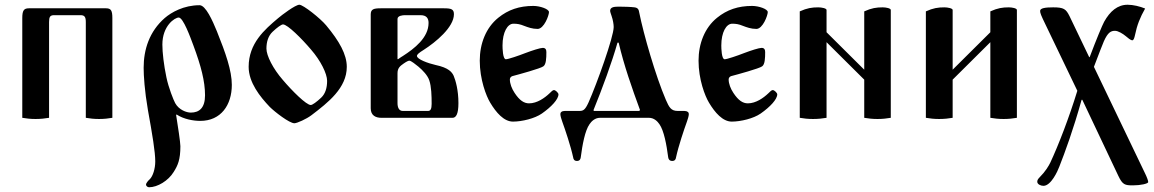

<svg xmlns="http://www.w3.org/2000/svg" viewBox="-20 -497 4870 810"><path d="M74 0C91 3 109 5 130 5C151 5 170 3 187 0V-404C187 -425 191 -433 208 -433H320C337 -433 342 -425 342 -404V0C359 3 377 5 398 5C419 5 437 3 454 0V-421C454 -453 448 -462 427 -462H102C81 -462 74 -453 74 -421Z M586 -211C586 -178 590 -114 604 -33C623 72 635 144 635 184C635 215 625 246 612 259C607 263 596 275 596 282C596 287 602 293 609 293C644 293 690 266 713 228C730 201 741 177 741 120C741 103 730 32 723 -12L725 -14C755 6 796 13 825 13C912 13 958 -54 958 -139C958 -199 932 -273 895 -365C877 -409 848 -475 822 -475C755 -475 703 -445 675 -421C610 -364 586 -288 586 -211ZM665 -309C665 -388 717 -423 734 -423C753 -423 783 -340 796 -305C828 -219 845 -154 845 -95C845 -42 821 -22 785 -22C767 -22 735 -33 719 -62C712 -75 691 -127 682 -171C671 -223 665 -276 665 -309Z M1029 -215C1029 -149 1077 -89 1118 -46C1139 -25 1201 23 1222 23C1233 23 1273 5 1294 -11C1365 -65 1443 -126 1443 -215C1443 -267 1412 -323 1356 -390C1331 -420 1259 -477 1243 -477C1226 -477 1168 -433 1153 -420C1096 -372 1029 -314 1029 -215ZM1104 -292C1104 -321 1112 -346 1130 -363C1149 -381 1167 -394 1174 -394C1193 -394 1253 -334 1292 -288C1333 -241 1360 -186 1360 -156C1360 -127 1353 -102 1335 -85C1316 -67 1298 -54 1291 -54C1272 -54 1212 -114 1173 -160C1132 -207 1104 -262 1104 -292Z M1544 -40C1544 -9 1566 0 1589 0H1889C1904 0 1914 -16 1914 -62C1914 -117 1902 -158 1894 -177C1887 -192 1874 -211 1817 -223C1786 -230 1739 -247 1739 -261C1739 -267 1747 -274 1768 -287C1818 -319 1895 -382 1895 -437C1895 -458 1884 -462 1853 -462H1586C1556 -462 1544 -458 1544 -436ZM1657 -62V-188C1657 -209 1667 -218 1683 -229C1696 -238 1703 -241 1707 -241C1714 -241 1734 -225 1745 -216C1764 -200 1784 -179 1791 -158C1800 -132 1801 -92 1801 -59C1801 -37 1796 -29 1786 -29H1679C1663 -29 1657 -44 1657 -62ZM1657 -248V-417C1657 -431 1679 -433 1689 -433H1754C1781 -433 1788 -418 1788 -400C1788 -338 1728 -292 1680 -261C1675 -258 1670 -255 1659 -247Z M2004 -241C2004 -162 2031 -92 2048 -64C2073 -22 2106 16 2144 16C2182 16 2236 3 2266 -18C2306 -46 2336 -78 2336 -99C2336 -105 2324 -117 2317 -117C2312 -117 2306 -111 2298 -103C2278 -84 2246 -61 2212 -61C2191 -61 2172 -73 2151 -105C2139 -123 2131 -144 2131 -162C2131 -168 2135 -174 2142 -176C2169 -183 2260 -208 2272 -217C2284 -225 2285 -251 2285 -277C2285 -287 2282 -295 2270 -295C2259 -295 2225 -284 2196 -273C2168 -262 2124 -247 2114 -247C2101 -247 2100 -294 2100 -305C2100 -361 2121 -397 2146 -397C2162 -397 2174 -395 2191 -388C2207 -382 2225 -375 2248 -375C2275 -375 2296 -432 2296 -446C2296 -459 2258 -472 2230 -472C2171 -472 2124 -456 2082 -422C2030 -380 2004 -313 2004 -241Z M2344 -16C2344 -7 2349 7 2352 16C2364 49 2388 120 2398 167C2399 174 2402 182 2414 182C2426 182 2429 174 2430 167C2437 113 2448 54 2467 27C2475 15 2490 0 2511 0H2718C2739 0 2754 15 2762 27C2781 54 2792 113 2799 167C2800 174 2804 182 2816 182C2828 182 2831 174 2832 167C2842 120 2866 49 2878 16C2881 7 2886 -7 2886 -16C2886 -23 2880 -29 2867 -29H2839C2811 -29 2803 -44 2789 -76C2746 -176 2695 -353 2677 -443C2675 -456 2672 -464 2657 -466C2643 -468 2610 -469 2590 -469C2568 -469 2554 -466 2554 -451C2554 -447 2558 -436 2560 -430C2566 -413 2569 -394 2569 -383C2569 -341 2498 -144 2463 -65C2448 -32 2440 -29 2424 -29H2363C2350 -29 2344 -23 2344 -16ZM2484 -33C2521 -124 2562 -235 2585 -317H2590C2613 -219 2646 -126 2680 -33L2677 -29H2485Z M2927 -241C2927 -162 2954 -92 2971 -64C2996 -22 3029 16 3067 16C3105 16 3159 3 3189 -18C3229 -46 3259 -78 3259 -99C3259 -105 3247 -117 3240 -117C3235 -117 3229 -111 3221 -103C3201 -84 3169 -61 3135 -61C3114 -61 3095 -73 3074 -105C3062 -123 3054 -144 3054 -162C3054 -168 3058 -174 3065 -176C3092 -183 3183 -208 3195 -217C3207 -225 3208 -251 3208 -277C3208 -287 3205 -295 3193 -295C3182 -295 3148 -284 3119 -273C3091 -262 3047 -247 3037 -247C3024 -247 3023 -294 3023 -305C3023 -361 3044 -397 3069 -397C3085 -397 3097 -395 3114 -388C3130 -382 3148 -375 3171 -375C3198 -375 3219 -432 3219 -446C3219 -459 3181 -472 3153 -472C3094 -472 3047 -456 3005 -422C2953 -380 2927 -313 2927 -241Z M3354 0C3371 3 3389 5 3410 5C3431 5 3450 3 3467 0V-319L3626 -161V0C3643 3 3661 5 3682 5C3703 5 3721 3 3738 0V-455C3738 -462 3718 -466 3704 -466C3677 -466 3657 -463 3626 -449V-203L3467 -361V-455C3467 -462 3446 -466 3432 -466C3405 -466 3385 -463 3354 -449Z M3886 0C3903 3 3921 5 3942 5C3963 5 3982 3 3999 0V-161L4158 -319V0C4175 3 4193 5 4214 5C4235 5 4253 3 4270 0V-455C4270 -462 4250 -466 4236 -466C4209 -466 4189 -463 4158 -449V-361L3999 -203V-455C3999 -462 3978 -466 3964 -466C3937 -466 3917 -463 3886 -449Z M4356 270C4356 280 4370 287 4382 287C4414 287 4442 225 4449 206C4473 145 4508 50 4543 -76H4546L4698 245C4716 283 4726 285 4760 285C4792 285 4824 278 4824 271C4824 265 4818 249 4810 233L4595 -215C4615 -269 4633 -313 4637 -323C4654 -361 4667 -367 4684 -367C4697 -367 4717 -355 4730 -344C4738 -337 4750 -327 4757 -327C4763 -327 4766 -339 4768 -348C4777 -392 4790 -424 4811 -461C4789 -470 4761 -477 4737 -477C4695 -477 4663 -450 4638 -405C4630 -390 4606 -333 4577 -256H4575L4492 -429C4477 -459 4468 -466 4423 -466C4391 -466 4368 -463 4368 -451C4368 -442 4372 -432 4389 -397L4525 -114C4490 0 4446 114 4411 189C4404 203 4391 226 4365 252C4357 260 4356 265 4356 270Z"/></svg>

Font: Monomakh Unicode
Style: Regular
Weight: 400
Version: Version 1.2